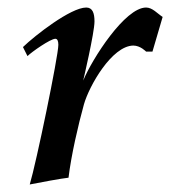

<svg xmlns="http://www.w3.org/2000/svg" viewBox="-20 -482 456 510"><path d="M41 -357 53 -333C64 -344 114 -379 127 -379C132 -379 135 -374 135 -363C135 -333 76 -48 59 8C84 3 143 -8 162 -10C169 -69 188 -151 203 -205C217 -254 277 -360 334 -361C353 -361 368 -345 368 -345H385L412 -437C398 -446 385 -462 368 -462C312 -462 225 -326 201 -268C201 -268 231 -395 231 -425C231 -447 226 -462 209 -462C168 -462 73 -388 41 -357Z"/></svg>

Font: KpRoman
Style: SemiboldItalic
Weight: 600
Italic angle: -11°
Version: Version 0.66